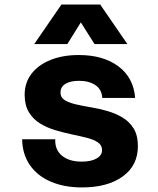

<svg xmlns="http://www.w3.org/2000/svg" viewBox="-20 -809 690 841"><path d="M339 12Q261 12 202 -13.5Q143 -39 110.5 -86.5Q78 -134 77 -199H222Q220 -153 251.5 -127Q283 -101 338 -101Q378 -101 402.5 -114.5Q427 -128 427 -152Q427 -173 408.5 -185.5Q390 -198 360 -205.5Q330 -213 294 -220.5Q258 -228 221.5 -239Q185 -250 155 -268.5Q125 -287 106.5 -317.5Q88 -348 88 -394Q88 -447 118 -486Q148 -525 201.5 -546.5Q255 -568 325 -568Q432 -568 498.5 -518.5Q565 -469 572 -380H428Q426 -417 398 -436Q370 -455 326 -455Q289 -455 267 -442Q245 -429 245 -403Q245 -382 263.5 -370.5Q282 -359 312 -352Q342 -345 378.5 -339Q415 -333 451 -322.5Q487 -312 517 -294Q547 -276 565.5 -246Q584 -216 584 -169Q584 -84 517.5 -36Q451 12 339 12ZM130 -616 249 -789H419L538 -616H394L334 -711L275 -616Z"/></svg>

Font: Azeret Mono Thin
Style: Regular
Weight: 100
Designer: Martin Vácha
Foundry: Displaay
Version: Version 1.002